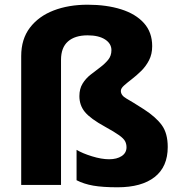

<svg xmlns="http://www.w3.org/2000/svg" viewBox="-20 -785 765 815"><path d="M626 -589Q626 -555 612.5 -529Q599 -503 579 -483.5Q559 -464 539.5 -449Q520 -434 506.5 -422Q493 -410 493 -399Q493 -380 517 -366.5Q541 -353 591 -321Q642 -288 667 -253.5Q692 -219 692 -161Q692 -77 636.5 -33.5Q581 10 479 10Q416 10 376 3Q336 -4 305 -20V-149Q330 -134 370.5 -121.5Q411 -109 443 -109Q476 -109 496.5 -122.5Q517 -136 517 -160Q517 -174 511 -185.5Q505 -197 485.5 -211Q466 -225 426 -247Q364 -281 340.5 -309.5Q317 -338 317 -377Q317 -408 330.5 -430Q344 -452 364.5 -468Q385 -484 405 -499Q425 -514 439 -531Q453 -548 453 -572Q453 -600 426 -617.5Q399 -635 352 -635Q298 -635 268.5 -609Q239 -583 239 -531V0H70V-547Q70 -619 107 -667.5Q144 -716 207.5 -740.5Q271 -765 352 -765Q432 -765 494 -745.5Q556 -726 591 -687Q626 -648 626 -589Z"/></svg>

Font: Noto Sans Syriac ExtraBold
Style: Regular
Weight: 800
Designer: Patrick Giasson and the Monotype Design Team
Foundry: Monotype Imaging Inc.
Version: Version 3.000; ttfautohint (v1.8.4.7-5d5b)